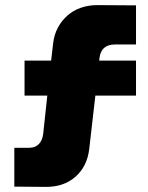

<svg xmlns="http://www.w3.org/2000/svg" viewBox="-20 -730 580 751"><path d="M353 -356 329 -147Q321 -79 275 -38.5Q229 2 157 1L36 0V-152H95Q118 -152 132 -166.5Q146 -181 149 -207L165 -356H76V-493H180L188 -562Q192 -595 206.5 -622Q221 -649 243.5 -669Q266 -689 296 -699.5Q326 -710 360 -710L512 -709V-556H430Q375 -556 369 -502L368 -493H512V-356Z"/></svg>

Font: Geist Black
Style: Regular
Weight: 400
Designer: Basement.studio, Andrés Briganti, Mateo Zaragoza
Foundry: Basement.studio, Vercel, Andrés Briganti, Guido Ferreyra, Mateo Zaragoza
Version: Version 1.401